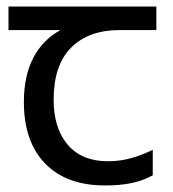

<svg xmlns="http://www.w3.org/2000/svg" viewBox="-20 -557 530 587"><path d="M301 10Q183 10 118 -57Q53 -124 53 -245Q53 -325 82 -380.5Q111 -436 165 -465H6V-537H458V-465H345Q251 -465 197.5 -411.5Q144 -358 144 -252Q144 -165 187 -114.5Q230 -64 310 -64Q347 -64 381 -73.5Q415 -83 447 -99V-21Q418 -5 383 2.5Q348 10 301 10Z"/></svg>

Font: tamil15
Style: Book
Weight: 400
Designer: Jelle Bosma - Monotype Design Team
Foundry: Monotype Imaging Inc.
Version: Version 2.003